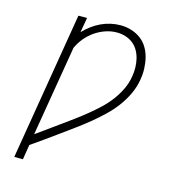

<svg xmlns="http://www.w3.org/2000/svg" viewBox="-110 -832 821 922"><g transform="rotate(15 300.0 -371.5)"><path d="M46 0 168 -735H211L198 -661Q216 -680 237 -695.5Q258 -711 280.5 -721.5Q303 -732 327.5 -737.5Q352 -743 376 -743Q404 -743 430 -735Q456 -727 477 -711.5Q498 -696 511.5 -673.5Q525 -651 531.5 -625Q538 -599 539 -570.5Q540 -542 535 -515Q529 -478 512.5 -442.5Q496 -407 472 -375Q448 -343 419 -315.5Q390 -288 359 -262.5Q328 -237 295.5 -213.5Q263 -190 231 -166.5Q199 -143 166.5 -120Q134 -97 101 -74L89 0ZM110 -130Q139 -151 167.5 -171.5Q196 -192 224.5 -212.5Q253 -233 281.5 -254Q310 -275 337.5 -297.5Q365 -320 390.5 -344Q416 -368 437 -396Q458 -424 473 -455.5Q488 -487 493 -520Q497 -542 496.5 -564.5Q496 -587 491 -608Q486 -629 475.5 -647.5Q465 -666 448.5 -679Q432 -692 411 -698.5Q390 -705 368 -705Q340 -705 312 -695.5Q284 -686 259.5 -669Q235 -652 216 -629Q197 -606 185 -579Z"/></g></svg>

Font: Iosevka Etoile XLtObl
Style: Regular
Weight: 200
Italic angle: -9°
Designer: Belleve Invis
Foundry: Belleve Invis
Version: Version 15.5.2; ttfautohint (v1.8.4)